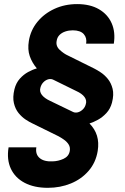

<svg xmlns="http://www.w3.org/2000/svg" viewBox="-20 -757 600 924"><path d="M527.7 -546.9H394.5Q399.2 -574.3 383.3 -592.6Q367.4 -610.8 330.3 -611.1Q311.4 -611.1 294.5 -605.5Q277.5 -599.8 266.4 -588.7Q255.3 -577.5 252.7 -560.4Q247.7 -535.1 267.7 -516.7Q287.8 -498.3 307.4 -489.6L434.2 -426.8Q447 -420.4 465.1 -408.4Q483.3 -396.4 499.1 -377.1Q514.8 -357.7 521.9 -329.7Q528.9 -301.7 518.9 -262.9Q511 -233.3 492.1 -212.9Q473.1 -192.5 451.3 -180.6Q429.4 -168.7 413.1 -163.7L410.7 -162.7Q436.7 -136.4 446.7 -103.8Q456.7 -71.1 450.2 -30.5Q441 25.5 406.4 65.3Q371.9 105.1 320.9 126Q269.9 146.9 210.2 146.9Q144.6 146.9 98.7 122.9Q52.8 98.8 32.3 55Q11.7 11.2 21.3 -48H154.9Q149.5 -14.7 170.6 3.4Q191.7 21.6 233.4 19.5Q260.4 18.9 285.8 7.3Q311.2 -4.4 315.8 -30.5Q318.8 -48.8 310 -62.2Q301.3 -75.6 287.5 -85.1Q273.8 -94.6 261.7 -101.2L135.9 -163.1Q122.1 -169.4 103.7 -181.4Q85.3 -193.5 69.4 -212.9Q53.6 -232.3 46.9 -260.7Q40.1 -289.1 49.6 -327.9Q57.2 -357.9 75.3 -378.2Q93.5 -398.5 115.5 -410.5Q137.6 -422.5 156.6 -427.5V-428.7Q134.2 -455.2 123.1 -487.2Q112.1 -519.1 118.9 -560.4Q127.3 -611.5 159.7 -651.4Q192.1 -691.3 241.8 -714.3Q291.5 -737.3 351.2 -737.3Q413.7 -737.3 456.2 -712.6Q498.6 -688 517.5 -644.9Q536.3 -601.9 527.7 -546.9ZM392.8 -255.3Q398.7 -273.4 386.8 -290Q374.9 -306.5 346.3 -319.3L237.1 -373Q225.3 -379 212.3 -375.4Q199.2 -371.8 188.9 -361.2Q178.6 -350.7 174.6 -335.5Q168.9 -316.9 181.4 -300.4Q193.9 -284 222.1 -271.1L331.2 -218.4Q341.7 -213.1 354.5 -216.4Q367.3 -219.7 378.1 -230Q389 -240.2 392.8 -255.3Z"/></svg>

Font: Inter Tight
Style: Italic
Weight: 400
Italic angle: -9.39999°
Designer: Rasmus Andersson
Foundry: rsms
Version: Version 3.002